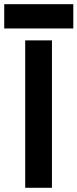

<svg xmlns="http://www.w3.org/2000/svg" viewBox="-45 -892 368 912"><path d="M201.7 0H74.7V-700.2H201.7ZM-24.9 -756.8V-872.1H303.2V-756.8Z"/></svg>

Font: Audiowide
Style: Regular
Weight: 400
Designer: Astigmatic (AOETI)
Foundry: Astigmatic (AOETI)
Version: Version 1.002